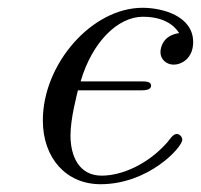

<svg xmlns="http://www.w3.org/2000/svg" viewBox="-20 -462 516 493"><path d="M90 -153C90 -56 150 11 238 11C362 11 448 -84 448 -103C448 -111 441 -118 434 -118C424 -118 416 -104 410 -97C360 -40 293 -11 241 -11C183 -11 161 -61 161 -114C161 -158 177 -216 180 -230H343C355 -230 368 -232 368 -242C368 -252 356 -253 345 -253H187C217 -355 283 -419 347 -419C417 -419 437 -381 440 -377C397 -371 392 -338 392 -328C392 -309 408 -296 426 -296C446 -296 476 -312 476 -354C476 -421 397 -442 346 -442C216 -442 90 -298 90 -153Z"/></svg>

Font: CMU Serif
Style: Italic
Weight: 500
Italic angle: -14.04°
Version: Version 0.7.0